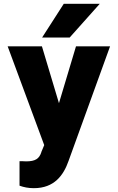

<svg xmlns="http://www.w3.org/2000/svg" viewBox="-20 -770 617 1003"><path d="M20 -528 211 -12 196 24V25C185 59 165 73 116 73C110 73 103 72 95 72H82V200C104 208 128 213 157 213C264 213 312 145 338 71L555 -528H377L288 -231L199 -528ZM200 -574H344L501 -750H313Z"/></svg>

Font: Asimov Pro
Style: Ult
Weight: 900
Designer: Google
Version: Version 2.000980; 2014